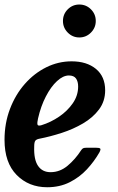

<svg xmlns="http://www.w3.org/2000/svg" viewBox="-26 -796 508 828"><path d="M-6.5 -193Q-6.5 -264.5 17 -326.2Q40.5 -388 81 -434Q121.5 -480 173.5 -505.8Q225.5 -531.5 283 -531.5Q348 -531.5 387.8 -498.8Q427.5 -466 427.5 -406.5Q427.5 -359.5 401.2 -324.2Q375 -289 332.5 -264Q290 -239 240.5 -223Q191 -207 145 -198Q131 -195.5 126.2 -189Q121.5 -182.5 121.5 -163.5Q119.5 -108 138 -80.8Q156.5 -53.5 192 -53.5Q232.5 -53.5 265.8 -81.5Q299 -109.5 323.5 -147.5Q328 -154.5 332.8 -156.8Q337.5 -159 350 -159H386.5Q403 -159 406.2 -155.2Q409.5 -151.5 402.5 -138.5Q380.5 -100 348.8 -65.8Q317 -31.5 274.2 -10Q231.5 11.5 177.5 11.5Q98 11.5 45.8 -41.5Q-6.5 -94.5 -6.5 -193ZM152.5 -256Q193 -268.5 229 -293Q265 -317.5 288 -350.8Q311 -384 311 -423Q311 -444.5 301.8 -457.5Q292.5 -470.5 271 -470.5Q246 -470.5 219.8 -446.2Q193.5 -422 171.8 -380Q150 -338 138 -285Q134 -267.5 135.5 -259.5Q137 -251.5 152.5 -256ZM316 -634.5Q287 -634.5 266.2 -655.5Q245.5 -676.5 245.5 -705.5Q245.5 -735 266.2 -755.8Q287 -776.5 316 -776.5Q345.5 -776.5 366.2 -755.8Q387 -735 387 -705.5Q387 -676.5 366.2 -655.5Q345.5 -634.5 316 -634.5Z"/></svg>

Font: Besley* Narrow Semi
Style: Italic
Weight: 600
Width: 4
Italic angle: -13°
Designer: Owen Earl
Foundry: indestructible type*
Version: Version 3.000; ttfautohint (v1.8.3)